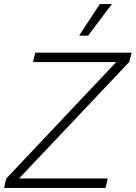

<svg xmlns="http://www.w3.org/2000/svg" viewBox="-35 -917 662 937"><path d="M452 -897H511L395 -743H351ZM-15 0 -5 -45 532 -614H126L137 -660H607L596 -615L58 -46H491L480 0Z"/></svg>

Font: Elaine Sans Light
Style: Italic
Weight: 300
Italic angle: -13°
Designer: Wei Huang
Foundry: Wei Huang
Version: Version 2.001;December 24, 2019;FontCreator 12.0.0.2547 64-b